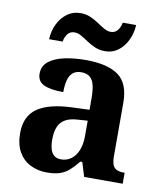

<svg xmlns="http://www.w3.org/2000/svg" viewBox="-86 -833 772 913"><g transform="rotate(10 300.0 -377.0)"><path d="M201.5 10Q158.1 10 122.3 -7.8Q86.5 -25.6 65.6 -61.8Q44.8 -98 44.8 -153.1Q44.8 -234.6 100.3 -273.2Q155.9 -311.7 269 -315.8L350.6 -318.8V-374.2Q350.6 -410.7 344.8 -435.9Q339.1 -461.1 324.1 -474.5Q309 -487.9 281.5 -487.9Q256.1 -487.9 241 -475Q226 -462.2 219.5 -438.3Q213 -414.4 213 -380Q149.5 -380 118.1 -395.4Q86.8 -410.8 86.8 -446.9Q86.8 -484.1 114.8 -506.4Q142.9 -528.7 189.8 -538.8Q236.8 -548.9 292.9 -548.9Q398.2 -548.9 450.7 -510.8Q503.1 -472.6 503.1 -379.1V-123.9Q503.1 -96.4 508.9 -81.1Q514.6 -65.8 528 -59.4Q541.4 -53 563.4 -53H567V0H380.9L359.7 -68.6H350.6Q329 -41.8 309.3 -24.3Q289.6 -6.9 264.8 1.6Q240 10 201.5 10ZM256.9 -63Q285.8 -63 306.9 -78.9Q328 -94.7 339.6 -123.6Q351.1 -152.5 351.1 -191V-266.2L306.2 -263.2Q266.1 -261.2 243.2 -247.6Q220.2 -234.1 210.3 -209.6Q200.4 -185.1 200.4 -149.1Q200.4 -121 206.5 -101.6Q212.6 -82.3 225.2 -72.7Q237.9 -63 256.9 -63ZM374.2 -606Q347.2 -606 325.2 -615.5Q303.2 -625 284.7 -637.5Q266.2 -650 249.7 -659.5Q233.2 -669 217.2 -669Q194.7 -669 183 -652.5Q171.2 -636 168.2 -616H102.9Q104.9 -656.9 121.3 -690.3Q137.8 -723.8 165.5 -744Q193.2 -764.2 229.2 -764.2Q256.2 -764.2 277.7 -754.7Q299.2 -745.2 317.7 -732.7Q336.2 -720.2 352.7 -710.7Q369.2 -701.2 385.2 -701.2Q406.7 -701.2 418.9 -717.7Q431.2 -734.2 434.2 -754.2H498.9Q496.9 -713.7 480.5 -680.1Q464.1 -646.4 437.1 -626.2Q410.2 -606 374.2 -606Z"/></g></svg>

Font: Noto Serif Khmer
Style: Regular
Weight: 400
Designer: Danh Hong and the Monotype Design Team
Foundry: Monotype Imaging Inc.
Version: Version 2.003